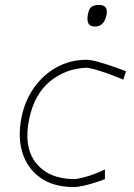

<svg xmlns="http://www.w3.org/2000/svg" viewBox="-20 -745 542 774"><path d="M277 9Q196.5 9 143.8 -27.8Q91 -64.5 70.8 -128.2Q50.5 -192 67 -273Q81 -341 118.2 -393Q155.5 -445 209.8 -474.5Q264 -504 329 -504Q345.5 -504 375.5 -495.8Q405.5 -487.5 436.8 -476.5Q468 -465.5 488 -458L477 -424Q445 -437.5 414.2 -448.5Q383.5 -459.5 360.2 -465.8Q337 -472 328 -472Q244 -468.5 181.5 -417Q119 -365.5 98 -267Q74 -154 124.2 -89.2Q174.5 -24.5 277 -23Q290.5 -23 313.2 -28.8Q336 -34.5 360.2 -43.5Q384.5 -52.5 403 -62V-23Q389.5 -17.5 366.5 -10Q343.5 -2.5 319.2 3.2Q295 9 277 9ZM363 -638Q322 -638 336 -694Q340.5 -713 351.2 -719Q362 -725 380 -725Q418 -725 409 -683Q399 -638 363 -638Z"/></svg>

Font: Commissioner Loud Thin
Style: Italic
Weight: 100
Italic angle: -12°
Designer: Kostas Bartsokas
Foundry: Kostas Bartsokas
Version: Version 1.000; ttfautohint (v1.8.3)